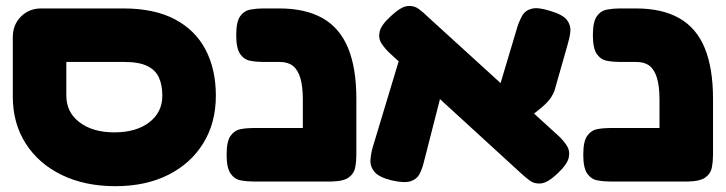

<svg xmlns="http://www.w3.org/2000/svg" viewBox="-20 -615 2497 660"><path d="M377 25Q272 25 192.5 -13.5Q113 -52 68.5 -121.5Q24 -191 24 -283V-487Q24 -530 52 -558Q80 -586 122 -586H404Q510 -586 580.5 -549Q651 -512 686.5 -444.5Q722 -377 722 -286Q722 -193 679 -123Q636 -53 558.5 -14Q481 25 377 25ZM373 -160Q448 -160 493 -194.5Q538 -229 538 -286Q538 -322 526.5 -348Q515 -374 486.5 -388Q458 -402 408 -402H208V-286Q208 -229 253.5 -194.5Q299 -160 373 -160Z M1113 9Q1069 9 1049.5 -3.5Q1030 -16 1025.5 -36Q1021 -56 1021 -77V-272Q1021 -318 1012.5 -346.5Q1004 -375 987 -388.5Q970 -402 942 -402H885Q862 -402 840.5 -406Q819 -410 805.5 -429.5Q792 -449 792 -494Q792 -540 805.5 -559Q819 -578 840.5 -582Q862 -586 884 -586H940Q1030 -586 1089 -552.5Q1148 -519 1176.5 -450Q1205 -381 1205 -275V-84Q1205 -61 1201 -39.5Q1197 -18 1178 -4.5Q1159 9 1113 9ZM852 9Q829 9 807.5 5Q786 1 772.5 -18.5Q759 -38 759 -83Q759 -129 772.5 -148Q786 -167 807 -171Q828 -175 851 -175H1124L1123 9Z M1896 -18Q1863 13 1840 15.5Q1817 18 1800 5Q1783 -8 1767 -23L1319 -433Q1303 -448 1291.5 -465.5Q1280 -483 1285 -506Q1290 -529 1323 -559Q1357 -591 1379.5 -594Q1402 -597 1419 -584.5Q1436 -572 1452 -556L1901 -147Q1917 -132 1928.5 -114Q1940 -96 1935 -73Q1930 -50 1896 -18ZM1326 5Q1282 -6 1267 -24.5Q1252 -43 1253.5 -65Q1255 -87 1261 -108L1357 -426L1511 -347L1436 -54Q1431 -34 1422 -16.5Q1413 1 1391.5 8Q1370 15 1326 5ZM1761 -179 1686 -280 1758 -521Q1765 -543 1775 -561Q1785 -579 1807.5 -585Q1830 -591 1873 -577Q1916 -564 1929.5 -545.5Q1943 -527 1940.5 -505.5Q1938 -484 1931 -461L1886 -303Q1877 -280 1860.5 -263Q1844 -246 1819.5 -227.5Q1795 -209 1761 -179Z M2339 9Q2295 9 2275.5 -3.5Q2256 -16 2251.5 -36Q2247 -56 2247 -77V-272Q2247 -318 2238.5 -346.5Q2230 -375 2213 -388.5Q2196 -402 2168 -402H2111Q2088 -402 2066.5 -406Q2045 -410 2031.5 -429.5Q2018 -449 2018 -494Q2018 -540 2031.5 -559Q2045 -578 2066.5 -582Q2088 -586 2110 -586H2166Q2256 -586 2315 -552.5Q2374 -519 2402.5 -450Q2431 -381 2431 -275V-84Q2431 -61 2427 -39.5Q2423 -18 2404 -4.5Q2385 9 2339 9ZM2078 9Q2055 9 2033.5 5Q2012 1 1998.5 -18.5Q1985 -38 1985 -83Q1985 -129 1998.5 -148Q2012 -167 2033 -171Q2054 -175 2077 -175H2350L2349 9Z"/></svg>

Font: Fredoka SemiExpanded
Style: Bold
Weight: 700
Width: 6
Designer: Ben Nathan
Foundry: Milena B. Brandão, Ben Nathan
Version: Version 2.001